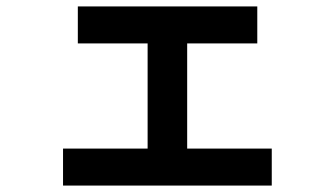

<svg xmlns="http://www.w3.org/2000/svg" viewBox="-20 -576 1040 597"><path d="M222 -441V-556H780V-441ZM176 1V-114H825V1ZM439 -477H562V-77H439Z"/></svg>

Font: Murecho Thin SemiBold
Style: Regular
Weight: 600
Version: Version 1.010